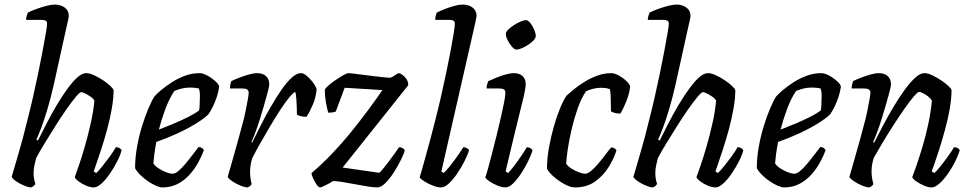

<svg xmlns="http://www.w3.org/2000/svg" viewBox="-20 -820 4248 840"><path d="M116 0Q107 0 93.5 -5Q80 -10 66 -17.5Q52 -25 42.5 -33Q33 -41 31 -46Q35 -59 42.5 -85Q50 -111 60 -145Q70 -179 80 -216Q90 -253 98 -287Q111 -337 123.5 -391.5Q136 -446 147 -499Q158 -552 166.5 -597.5Q175 -643 180.5 -674.5Q186 -706 186 -716Q186 -726 180 -729.5Q174 -733 163 -733H94Q94 -741 97 -751Q100 -761 102 -765Q118 -773 140 -781Q162 -789 183.5 -794.5Q205 -800 220 -800Q245 -800 263 -787Q281 -774 281 -750Q281 -745 277.5 -730Q274 -715 268 -688L215 -448Q202 -391 187.5 -342.5Q173 -294 160 -259.5Q147 -225 139 -209L146 -205Q163 -239 183.5 -279Q204 -319 227 -358Q250 -397 273.5 -429.5Q297 -462 318 -481Q339 -500 357 -500Q372 -500 391.5 -491Q411 -482 430 -469.5Q449 -457 462 -444.5Q475 -432 477 -426Q477 -389 469 -344Q461 -299 448.5 -253Q436 -207 423 -167.5Q410 -128 401 -102Q392 -76 390 -70L401 -63Q412 -73 428 -93Q444 -113 460.5 -135.5Q477 -158 487 -176Q496 -176 503 -172Q510 -168 512 -163Q507 -142 493 -114.5Q479 -87 461 -60.5Q443 -34 424 -17Q405 0 390 0Q376 0 357.5 -7.5Q339 -15 324.5 -26Q310 -37 307 -45Q311 -56 323.5 -91.5Q336 -127 350.5 -177Q365 -227 377 -280.5Q389 -334 393 -380Q387 -390 375 -398Q363 -406 351.5 -411.5Q340 -417 335 -417Q329 -417 311.5 -396Q294 -375 270.5 -341.5Q247 -308 222.5 -269Q198 -230 175 -192.5Q152 -155 138 -128Q133 -109 130 -93.5Q127 -78 127 -62Q127 -50 129 -38Q131 -26 135 -15Q132 -11 128 -7Q124 -3 116 0Z M690 0Q680 0 663.5 -7Q647 -14 629 -26Q611 -38 595.5 -53Q580 -68 571 -84Q571 -129 579.5 -177Q588 -225 601.5 -268.5Q615 -312 629.5 -346Q644 -380 655 -397Q664 -408 684 -425Q704 -442 731 -459.5Q758 -477 789 -488.5Q820 -500 853 -500Q868 -500 888 -489Q908 -478 923 -464Q938 -450 939 -441Q936 -419 928.5 -396Q921 -373 911 -353Q901 -333 892 -320Q874 -302 837.5 -279.5Q801 -257 755.5 -236Q710 -215 664 -199Q658 -167 655 -144Q652 -121 651 -105Q658 -94 673 -84Q688 -74 705.5 -67Q723 -60 735 -60Q744 -60 754 -67Q764 -74 777.5 -88Q791 -102 808 -124Q825 -146 849 -177Q857 -177 863.5 -172.5Q870 -168 872 -163Q863 -138 847.5 -109.5Q832 -81 809.5 -56Q787 -31 757.5 -15.5Q728 0 690 0ZM675 -253Q709 -266 742 -280Q775 -294 804 -308.5Q833 -323 851 -337Q853 -348 853.5 -360Q854 -372 854 -382Q855 -396 854.5 -409Q854 -422 850 -433Q841 -435 831.5 -436Q822 -437 812 -437Q794 -437 776.5 -433Q759 -429 743 -422Q721 -390 704 -344.5Q687 -299 675 -253Z M1063 0Q1054 0 1040 -5Q1026 -10 1012 -17.5Q998 -25 988 -33Q978 -41 976 -46Q981 -61 990 -94Q999 -127 1012 -172Q1025 -217 1038 -267Q1047 -298 1053.5 -329.5Q1060 -361 1064 -384Q1068 -407 1068 -414Q1068 -425 1060.5 -429Q1053 -433 1040 -433H986Q986 -441 988 -450Q990 -459 992 -465Q1008 -473 1029 -481Q1050 -489 1070.5 -494.5Q1091 -500 1104 -500Q1130 -500 1144 -487Q1158 -474 1158 -451Q1158 -442 1151.5 -418Q1145 -394 1136 -362Q1127 -330 1116.5 -297Q1106 -264 1096 -237.5Q1086 -211 1080 -199L1083 -196Q1100 -230 1120.5 -271Q1141 -312 1164.5 -352.5Q1188 -393 1211 -426.5Q1234 -460 1256 -480Q1278 -500 1296 -500Q1307 -500 1318.5 -491Q1330 -482 1340.5 -470Q1351 -458 1358 -446Q1365 -434 1365 -428Q1362 -394 1349 -363Q1336 -332 1321 -309Q1307 -309 1295.5 -312Q1284 -315 1279 -319Q1279 -329 1278.5 -348Q1278 -367 1276.5 -387Q1275 -407 1272 -418Q1264 -416 1246.5 -395Q1229 -374 1207 -340.5Q1185 -307 1162 -268Q1139 -229 1118 -192Q1097 -155 1083 -127Q1079 -113 1076.5 -98Q1074 -83 1074 -67Q1074 -53 1076 -39.5Q1078 -26 1081 -15Q1080 -12 1075.5 -7.5Q1071 -3 1063 0Z M1381 0Q1374 0 1365.5 -12Q1357 -24 1350 -39.5Q1343 -55 1343 -63Q1386 -99 1430.5 -145.5Q1475 -192 1516 -242.5Q1557 -293 1592.5 -341Q1628 -389 1653 -426L1488 -436L1449 -332Q1445 -330 1436 -328.5Q1427 -327 1416 -327Q1411 -344 1406 -372Q1401 -400 1401 -427Q1404 -435 1418 -447Q1432 -459 1450 -471Q1468 -483 1483 -491.5Q1498 -500 1503 -500Q1510 -500 1534.5 -497Q1559 -494 1590 -490Q1621 -486 1648 -483Q1675 -480 1686 -480Q1691 -480 1699 -485Q1707 -490 1714.5 -495Q1722 -500 1725 -500Q1729 -500 1738.5 -494Q1748 -488 1757 -476Q1766 -464 1766 -447L1479 -87L1639 -64Q1644 -67 1655.5 -81Q1667 -95 1680.5 -113Q1694 -131 1706.5 -148Q1719 -165 1726 -176Q1735 -176 1741.5 -172Q1748 -168 1751 -163Q1748 -149 1735 -122.5Q1722 -96 1704 -67.5Q1686 -39 1666.5 -19.5Q1647 0 1630 0Q1616 0 1590 -4Q1564 -8 1533.5 -14Q1503 -20 1476.5 -24Q1450 -28 1437 -28Q1422 -18 1403.5 -9Q1385 0 1381 0Z M1909 0Q1895 0 1874 -8Q1853 -16 1836.5 -26.5Q1820 -37 1816 -44Q1820 -56 1827 -81Q1834 -106 1843.5 -140.5Q1853 -175 1863.5 -213.5Q1874 -252 1883 -289Q1896 -339 1908.5 -393.5Q1921 -448 1932 -500.5Q1943 -553 1951.5 -598Q1960 -643 1965 -674.5Q1970 -706 1970 -716Q1970 -726 1964 -729.5Q1958 -733 1947 -733H1884Q1884 -741 1886.5 -751Q1889 -761 1891 -765Q1907 -773 1927.5 -781Q1948 -789 1968.5 -794.5Q1989 -800 2004 -800Q2031 -800 2048 -786.5Q2065 -773 2065 -750Q2065 -748 2061 -728.5Q2057 -709 2052 -688L1911 -70L1921 -63Q1932 -73 1948 -93Q1964 -113 1980.5 -136Q1997 -159 2007 -176Q2015 -176 2022.5 -172Q2030 -168 2032 -163Q2026 -142 2012 -114.5Q1998 -87 1980 -60.5Q1962 -34 1943.5 -17Q1925 0 1909 0Z M2191 0Q2177 0 2157 -8Q2137 -16 2121.5 -26.5Q2106 -37 2103 -44Q2107 -53 2114.5 -80.5Q2122 -108 2132 -146Q2142 -184 2152 -225Q2162 -266 2171 -305Q2180 -344 2185.5 -372.5Q2191 -401 2191 -414Q2191 -425 2184 -429Q2177 -433 2164 -433H2109Q2109 -443 2111.5 -452Q2114 -461 2116 -465Q2132 -472 2152.5 -480.5Q2173 -489 2193.5 -494.5Q2214 -500 2227 -500Q2253 -500 2266.5 -487Q2280 -474 2280 -451Q2280 -443 2276.5 -423.5Q2273 -404 2265.5 -374Q2258 -344 2247.5 -301Q2237 -258 2223 -200.5Q2209 -143 2192 -70L2203 -63Q2213 -73 2228 -92.5Q2243 -112 2259 -135.5Q2275 -159 2285 -176Q2293 -176 2300 -172Q2307 -168 2310 -163Q2304 -142 2290.5 -114.5Q2277 -87 2259.5 -60.5Q2242 -34 2224.5 -17Q2207 0 2191 0ZM2239 -603Q2231 -603 2220 -615.5Q2209 -628 2201 -644Q2193 -660 2193 -672Q2193 -680 2203.5 -690.5Q2214 -701 2229 -710.5Q2244 -720 2258.5 -726Q2273 -732 2281 -732Q2290 -732 2300 -719.5Q2310 -707 2317 -690.5Q2324 -674 2324 -662Q2324 -654 2314.5 -643.5Q2305 -633 2290 -623.5Q2275 -614 2261.5 -608.5Q2248 -603 2239 -603Z M2495 0Q2482 0 2465 -7Q2448 -14 2430 -26Q2412 -38 2396.5 -52.5Q2381 -67 2373 -82Q2373 -125 2381.5 -173Q2390 -221 2403 -266.5Q2416 -312 2431 -348Q2446 -384 2459 -402Q2470 -412 2490 -428.5Q2510 -445 2536.5 -461.5Q2563 -478 2593 -489Q2623 -500 2654 -500Q2669 -500 2688.5 -489Q2708 -478 2722 -464Q2736 -450 2737 -441Q2733 -408 2719.5 -375Q2706 -342 2694 -323Q2680 -323 2669.5 -326Q2659 -329 2653 -333Q2653 -343 2652.5 -362.5Q2652 -382 2651.5 -401.5Q2651 -421 2648 -430Q2637 -434 2627 -435Q2617 -436 2609 -436Q2594 -436 2576.5 -432Q2559 -428 2544 -421Q2523 -390 2507.5 -346Q2492 -302 2481 -255Q2470 -208 2464 -167.5Q2458 -127 2457 -104Q2464 -93 2479.5 -83Q2495 -73 2512 -66.5Q2529 -60 2541 -60Q2552 -60 2567.5 -73.5Q2583 -87 2599 -106Q2615 -125 2629.5 -144.5Q2644 -164 2654 -175Q2662 -175 2668.5 -171Q2675 -167 2677 -162Q2667 -129 2644 -91Q2621 -53 2584.5 -26.5Q2548 0 2495 0Z M2836 0Q2827 0 2813.5 -5Q2800 -10 2786 -17.5Q2772 -25 2762.5 -33Q2753 -41 2751 -46Q2755 -59 2762.5 -85Q2770 -111 2780 -145Q2790 -179 2800 -216Q2810 -253 2818 -287Q2831 -337 2843.5 -391.5Q2856 -446 2867 -499Q2878 -552 2886.5 -597.5Q2895 -643 2900.5 -674.5Q2906 -706 2906 -716Q2906 -726 2900 -729.5Q2894 -733 2883 -733H2814Q2814 -741 2817 -751Q2820 -761 2822 -765Q2838 -773 2860 -781Q2882 -789 2903.5 -794.5Q2925 -800 2940 -800Q2965 -800 2983 -787Q3001 -774 3001 -750Q3001 -745 2997.5 -730Q2994 -715 2988 -688L2935 -448Q2922 -391 2907.5 -342.5Q2893 -294 2880 -259.5Q2867 -225 2859 -209L2866 -205Q2883 -239 2903.5 -279Q2924 -319 2947 -358Q2970 -397 2993.5 -429.5Q3017 -462 3038 -481Q3059 -500 3077 -500Q3092 -500 3111.5 -491Q3131 -482 3150 -469.5Q3169 -457 3182 -444.5Q3195 -432 3197 -426Q3197 -389 3189 -344Q3181 -299 3168.5 -253Q3156 -207 3143 -167.5Q3130 -128 3121 -102Q3112 -76 3110 -70L3121 -63Q3132 -73 3148 -93Q3164 -113 3180.5 -135.5Q3197 -158 3207 -176Q3216 -176 3223 -172Q3230 -168 3232 -163Q3227 -142 3213 -114.5Q3199 -87 3181 -60.5Q3163 -34 3144 -17Q3125 0 3110 0Q3096 0 3077.5 -7.5Q3059 -15 3044.5 -26Q3030 -37 3027 -45Q3031 -56 3043.5 -91.5Q3056 -127 3070.5 -177Q3085 -227 3097 -280.5Q3109 -334 3113 -380Q3107 -390 3095 -398Q3083 -406 3071.5 -411.5Q3060 -417 3055 -417Q3049 -417 3031.5 -396Q3014 -375 2990.5 -341.5Q2967 -308 2942.5 -269Q2918 -230 2895 -192.5Q2872 -155 2858 -128Q2853 -109 2850 -93.5Q2847 -78 2847 -62Q2847 -50 2849 -38Q2851 -26 2855 -15Q2852 -11 2848 -7Q2844 -3 2836 0Z M3410 0Q3400 0 3383.5 -7Q3367 -14 3349 -26Q3331 -38 3315.5 -53Q3300 -68 3291 -84Q3291 -129 3299.5 -177Q3308 -225 3321.5 -268.5Q3335 -312 3349.5 -346Q3364 -380 3375 -397Q3384 -408 3404 -425Q3424 -442 3451 -459.5Q3478 -477 3509 -488.5Q3540 -500 3573 -500Q3588 -500 3608 -489Q3628 -478 3643 -464Q3658 -450 3659 -441Q3656 -419 3648.5 -396Q3641 -373 3631 -353Q3621 -333 3612 -320Q3594 -302 3557.5 -279.5Q3521 -257 3475.5 -236Q3430 -215 3384 -199Q3378 -167 3375 -144Q3372 -121 3371 -105Q3378 -94 3393 -84Q3408 -74 3425.5 -67Q3443 -60 3455 -60Q3464 -60 3474 -67Q3484 -74 3497.5 -88Q3511 -102 3528 -124Q3545 -146 3569 -177Q3577 -177 3583.5 -172.5Q3590 -168 3592 -163Q3583 -138 3567.5 -109.5Q3552 -81 3529.5 -56Q3507 -31 3477.5 -15.5Q3448 0 3410 0ZM3395 -253Q3429 -266 3462 -280Q3495 -294 3524 -308.5Q3553 -323 3571 -337Q3573 -348 3573.5 -360Q3574 -372 3574 -382Q3575 -396 3574.5 -409Q3574 -422 3570 -433Q3561 -435 3551.5 -436Q3542 -437 3532 -437Q3514 -437 3496.5 -433Q3479 -429 3463 -422Q3441 -390 3424 -344.5Q3407 -299 3395 -253Z M3783 0Q3774 0 3760 -5Q3746 -10 3732 -17.5Q3718 -25 3708 -33Q3698 -41 3696 -46Q3701 -61 3710 -94Q3719 -127 3732 -172Q3745 -217 3758 -267Q3767 -298 3773.5 -329.5Q3780 -361 3784 -384Q3788 -407 3788 -414Q3788 -425 3780.5 -429Q3773 -433 3760 -433H3706Q3706 -441 3708 -450Q3710 -459 3712 -465Q3728 -473 3749 -481Q3770 -489 3790.5 -494.5Q3811 -500 3824 -500Q3850 -500 3864 -487Q3878 -474 3878 -451Q3878 -442 3871.5 -418Q3865 -394 3856 -362Q3847 -330 3836.5 -297Q3826 -264 3816 -237.5Q3806 -211 3800 -199L3804 -195Q3821 -229 3842.5 -269.5Q3864 -310 3888 -350.5Q3912 -391 3936.5 -425Q3961 -459 3983.5 -479.5Q4006 -500 4024 -500Q4039 -500 4058 -491Q4077 -482 4096 -469.5Q4115 -457 4128.5 -444.5Q4142 -432 4143 -426Q4143 -389 4135 -343.5Q4127 -298 4114.5 -252.5Q4102 -207 4089.5 -167.5Q4077 -128 4067.5 -101.5Q4058 -75 4056 -70L4068 -63Q4078 -72 4094 -92Q4110 -112 4127 -135.5Q4144 -159 4154 -176Q4164 -176 4170.5 -171.5Q4177 -167 4179 -163Q4173 -142 4159.5 -114.5Q4146 -87 4127.5 -60.5Q4109 -34 4090 -17Q4071 0 4056 0Q4041 0 4022.5 -8Q4004 -16 3989 -26.5Q3974 -37 3971 -45Q3976 -57 3988.5 -93Q4001 -129 4016 -178.5Q4031 -228 4042 -281Q4053 -334 4057 -380Q4051 -390 4040 -398.5Q4029 -407 4018 -412.5Q4007 -418 4001 -418Q3995 -418 3977.5 -397.5Q3960 -377 3936.5 -343.5Q3913 -310 3888 -271Q3863 -232 3840.5 -194.5Q3818 -157 3803 -130Q3798 -116 3795.5 -100Q3793 -84 3793 -69Q3793 -56 3795 -43Q3797 -30 3801 -15Q3800 -12 3795.5 -7.5Q3791 -3 3783 0Z"/></svg>

Font: Texturina Medium 12pt
Style: Italic
Weight: 400
Italic angle: -11°
Version: Version 1.002